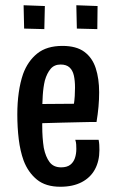

<svg xmlns="http://www.w3.org/2000/svg" viewBox="-20 -700 444 732"><path d="M210 12Q154 12 120.5 -15.5Q87 -43 70 -88Q57 -124 51.5 -169Q46 -214 46 -264Q46 -308 51.5 -347Q57 -386 68 -418Q86 -467 122 -496Q158 -525 218 -525Q271 -525 301.5 -502.5Q332 -480 345 -440Q358 -400 358 -348Q358 -321 355.5 -293Q353 -265 348 -235L261 -298Q264 -317 265 -334Q266 -351 266 -366Q266 -393 261.5 -412.5Q257 -432 245 -443Q233 -454 211 -454Q187 -454 173 -437.5Q159 -421 151 -393Q145 -368 143 -336Q141 -304 141 -270Q141 -245 141 -221Q141 -197 142.5 -176Q144 -155 147 -136Q154 -102 169 -82Q184 -62 213 -62Q235 -62 247.5 -71.5Q260 -81 265.5 -97Q271 -113 271 -132Q271 -140 270.5 -149Q270 -158 267 -167H356Q358 -157 358.5 -147.5Q359 -138 359 -128Q359 -86 342 -54.5Q325 -23 291.5 -5.5Q258 12 210 12ZM77 -227 75 -303 336 -305 348 -235Q348 -235 330 -235Q312 -235 283 -234Q254 -233 218 -232.5Q182 -232 145 -230.5Q108 -229 77 -227ZM351 -589 273 -591 271 -680 352 -677ZM149 -589 72 -591 70 -680 151 -677Z"/></svg>

Font: Truculenta SemiBold
Style: Regular
Weight: 600
Version: Version 1.002